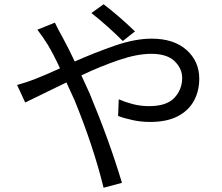

<svg xmlns="http://www.w3.org/2000/svg" viewBox="-20 -827 1040 899"><path d="M555 -635Q485 -705 408 -766L465 -807Q535 -754 612 -680ZM60 -429Q109 -443 142 -456Q193 -476 261 -507Q230 -574 204 -617Q182 -653 155 -688L237 -721Q252 -689 272 -654Q300 -603 330 -539Q422 -580 517 -613Q612 -646 690 -646Q794 -646 853.5 -593Q913 -540 913 -458Q913 -401 888 -355Q863 -309 812 -282.5Q761 -256 683 -256Q641 -256 601.5 -264.5Q562 -273 533 -284L536 -362Q566 -349 602 -339.5Q638 -330 678 -330Q760 -330 796.5 -369Q833 -408 833 -462Q833 -506 797.5 -540.5Q762 -575 688 -575Q622 -575 535.5 -545.5Q449 -516 361 -474L399 -391Q491 -171 551 29L465 52Q417 -143 329 -358L291 -441Q171 -382 98 -347Z"/></svg>

Font: Gothic Nguyen
Style: Regular
Weight: 400
Designer: MORI Takayuki
Version: Version 1.220;July 21, 2023;FontCreator 14.0.0.2814 64-bit